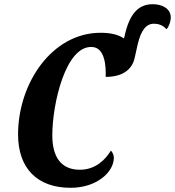

<svg xmlns="http://www.w3.org/2000/svg" viewBox="-20 -884 833 914"><path d="M316 10C442 10 522 -66 522 -133C522 -148 514 -161 508 -167C480 -122 434 -76 360 -76C272 -76 229 -135 229 -240C229 -389 293 -673 422 -660C479 -654 485 -571 483 -518C562 -518 608 -551 621 -608L635 -671C651 -741 677 -771 712 -771C743 -771 759 -759 773 -745C786 -760 793 -785 793 -800C793 -843 753 -864 707 -864C643 -864 597 -824 573 -712L570 -701C544 -719 507 -728 459 -728C227 -728 66 -487 66 -244C66 -83 157 10 316 10Z"/></svg>

Font: Noto Serif Condensed Extra
Style: Italic
Weight: 800
Width: 3
Italic angle: -12°
Designer: Monotype Design Team
Foundry: Monotype Imaging Inc.
Version: Version 1.901